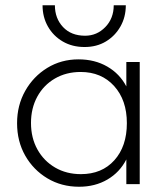

<svg xmlns="http://www.w3.org/2000/svg" viewBox="-20 -701 627 731"><path d="M281 10Q214 10 160.5 -22Q107 -54 76 -108.5Q45 -163 45 -232Q45 -300 76 -355Q107 -410 160 -442.5Q213 -475 279 -475Q341 -475 388.5 -447.5Q436 -420 461 -372V-465H512V0H461V-94Q436 -45 389 -17.5Q342 10 281 10ZM288 -38Q368 -38 415.5 -91Q463 -144 463 -232Q463 -320 414.5 -373.5Q366 -427 287 -427Q232 -427 189 -402Q146 -377 122 -333Q98 -289 98 -233Q98 -176 122.5 -132Q147 -88 190 -63Q233 -38 288 -38ZM459 -681Q459 -636 438.5 -600Q418 -564 383 -543Q348 -522 302 -522Q255 -522 219 -543Q183 -564 162.5 -600Q142 -636 142 -681H189Q189 -631 220 -598Q251 -565 304 -565Q349 -565 381 -598Q413 -631 413 -681Z"/></svg>

Font: Outfit ExtraLight
Style: Regular
Weight: 200
Designer: Rodrigo Fuenzalida
Foundry: fragTYPE
Version: Version 1.100; ttfautohint (v1.8.4.7-5d5b);gftools[0.9.27]